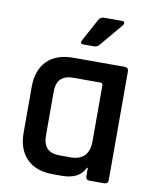

<svg xmlns="http://www.w3.org/2000/svg" viewBox="-80 -765 673 828"><g transform="rotate(10 256.0 -351.5)"><path d="M309 -703H387Q395 -703 397.5 -698.5Q400 -694 395 -686L311 -586Q302 -574 287 -574H240Q224 -574 232 -591L284 -687Q291 -703 309 -703ZM247 0H208Q134 0 93.5 -41Q53 -82 53 -155V-355Q53 -429 93.5 -469.5Q134 -510 208 -510H432Q450 -510 450 -493V-17Q450 0 432 0H369Q352 0 352 -17V-53H348Q324 0 247 0ZM352 -170V-415Q352 -425 341 -425H222Q150 -425 150 -351V-159Q150 -85 222 -85H270Q352 -85 352 -170Z"/></g></svg>

Font: Rajdhani Semibold
Style: Regular
Weight: 600
Designer: Satya Rajpurohit, Jyotish Sonowal
Foundry: Indian Type Foundry
Version: Version 1.200;PS 1.0;hotconv 1.0.78;makeotf.lib2.5.61930; tt